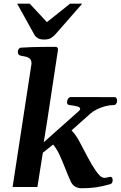

<svg xmlns="http://www.w3.org/2000/svg" viewBox="-20 -1008 651 1035"><path d="M235.4 -362.8 215.8 -241.2 404.3 -408.7Q412.1 -415 412.1 -421.4Q412.1 -431.2 392.1 -435.5Q372.1 -439.9 354 -441.9Q341.3 -443.4 341.3 -456.5Q341.3 -467.3 347.4 -476.1Q353.5 -484.9 361.3 -484.9L597.7 -484.4Q605 -484.4 608.2 -477.5Q611.3 -470.7 611.3 -464.8Q611.3 -455.6 606 -448.2Q600.6 -440.9 591.8 -441.4Q572.3 -441.9 548.6 -435.8Q524.9 -429.7 503.2 -418.9Q481.4 -408.2 467.3 -395.5L365.7 -305.2Q387.7 -283.2 408.4 -244.6Q429.2 -206.1 451.4 -163.1Q473.6 -120.1 498.5 -84.5Q506.8 -72.8 518.3 -61Q529.8 -49.3 543.5 -49.3Q551.8 -49.3 561 -52Q570.3 -54.7 574.7 -54.7Q582 -54.7 584.7 -48.8Q587.4 -43 587.4 -36.1Q587.4 -30.8 584.7 -24.2Q582 -17.6 575.2 -15.6Q532.7 -3.4 498.5 1.7Q464.4 6.8 421.4 6.8Q399.9 6.8 385.3 -2Q370.6 -10.7 362.3 -27.8Q347.2 -60.1 332.8 -97.4Q318.4 -134.8 302.5 -169.7Q286.6 -204.6 266.6 -229L210.9 -184.6L181.6 0H47.9L149.9 -665Q149.9 -686 138.4 -693.8Q127 -701.7 111.8 -703.9Q96.7 -706.1 85 -710Q76.2 -714.8 76.2 -729.5Q76.2 -737.3 80.8 -743.9Q85.4 -750.5 91.3 -751Q154.8 -754.9 204.1 -755.1Q253.4 -755.4 280.3 -755.4Q284.2 -755.4 288.6 -752.2Q293 -749 292.5 -739.3ZM218.8 -794.9Q196.3 -794.9 184.3 -802Q172.4 -809.1 166 -819.8L72.3 -988.3H140.1L232.9 -888.7L357.9 -988.3H423.3L279.8 -824.2Q269.5 -812.5 255.9 -803.7Q242.2 -794.9 218.8 -794.9Z"/></svg>

Font: Gelasio SemiBold
Style: Italic
Weight: 600
Italic angle: -8.5°
Designer: Eben Sorkin
Foundry: Eben Sorkin
Version: Version 1.008